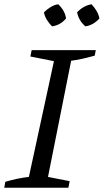

<svg xmlns="http://www.w3.org/2000/svg" viewBox="-31 -884 488 904"><path d="M-11 0 -6 -28Q51 -45 105 -51L223 -596L112 -618L118 -648H420L415 -622Q379 -612 353 -606.5Q327 -601 304 -598L195 -51L297 -31L291 0ZM243 -864Q275 -834 280 -797Q253 -765 214 -760Q200 -774 189.5 -791Q179 -808 176 -826Q190 -840 207 -850.5Q224 -861 243 -864ZM400 -864Q414 -849 424 -832Q434 -815 437 -797Q408 -765 371 -760Q340 -786 332 -826Q361 -857 400 -864Z"/></svg>

Font: Piazzolla SC
Style: Italic
Weight: 400
Italic angle: -11.3°
Designer: Juan Pablo del Peral
Foundry: Huerta Tipografica
Version: Version 1.330